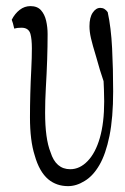

<svg xmlns="http://www.w3.org/2000/svg" viewBox="-20 -555 416 638"><path d="M19 -489.3Q29.3 -509.8 45.4 -522.2Q61.5 -534.7 81.1 -534.7Q104 -534.7 116.2 -521Q128.4 -507.3 133.3 -486.1Q138.2 -464.8 138.2 -441.4Q138.2 -362.3 132.3 -262.2Q129.9 -220.2 129.9 -181.2Q129.9 -93.8 147.9 -49.3Q165.5 7.3 213.4 7.3Q245.1 7.3 271.2 -19.8Q297.4 -46.9 311.8 -96.9Q326.2 -147 326.2 -217.8Q326.2 -239.3 325.4 -256.8Q324.7 -274.4 324.2 -285.2Q312 -320.3 299.8 -365.2Q287.1 -406.7 282.2 -428.2Q277.3 -449.7 277.3 -467.8Q277.3 -497.1 288.1 -512.9Q298.8 -528.8 313 -528.8Q321.3 -528.8 327.1 -525.1Q333 -521.5 337.9 -514.6Q349.1 -463.4 352.5 -395Q356 -326.7 356 -251Q356 -164.1 343.8 -103.5Q331.5 -43 310.3 -6.6Q289.1 29.8 261.2 46.4Q233.9 63.5 206.1 63.5Q168 63.5 140.6 41Q110.4 15.6 95.2 -39.1Q79.6 -87.9 79.6 -165Q79.6 -241.2 84 -326.2Q85.9 -363.8 85.9 -394.3Q85.9 -424.8 81.1 -442.4Q75.2 -462.9 51.3 -462.9Q36.6 -462.9 27.3 -460Q22.9 -480 19 -489.3Z"/></svg>

Font: Scarab Serif
Style: Light
Weight: 300
Designer: John Roberts
Foundry: Scarab
Version: 1.0